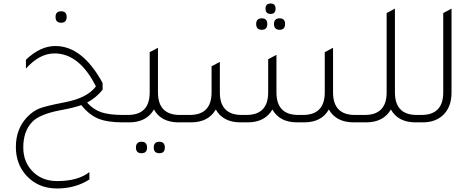

<svg xmlns="http://www.w3.org/2000/svg" viewBox="-20 -694 2671 1089"><path d="M327 -565Q295 -565 295 -598Q295 -630 327 -630Q358 -630 358 -598Q358 -565 327 -565ZM677 -42H722V0H676Q588 0 536.5 -21.5Q485 -43 441 -98Q405 -84 319 -68Q205 -46 163 -3Q112 50 112 142Q112 231 173 286Q225 333 304 333Q423 333 487 282V324Q407 375 304 375Q195 375 128 300Q70 235 70 140Q70 37 134 -30Q168 -65 204 -79Q240 -93 348 -114Q475 -138 524 -204Q430 -391 289 -391Q204 -391 127 -305V-355Q208 -433 294 -433Q448 -433 562 -223V-185Q526 -140 474 -112Q509 -73 554 -57.5Q599 -42 677 -42Z M1000 -42H1043V0H993Q894 0 853 -73Q811 0 712 0H662V-42H705Q829 -42 829 -170V-398L876 -423V-170Q876 -42 1000 -42ZM783 110Q814 110 814 143Q814 175 783 175Q751 175 751 143Q751 110 783 110ZM884 110Q915 110 915 143Q915 175 884 175Q852 175 852 143Q852 110 884 110Z M1515 -615Q1486 -615 1486 -645Q1486 -674 1515 -674Q1543 -674 1543 -645Q1543 -615 1515 -615ZM1465 -525Q1433 -525 1433 -558Q1433 -590 1465 -590Q1496 -590 1496 -558Q1496 -525 1465 -525ZM1566 -525Q1534 -525 1534 -558Q1534 -590 1566 -590Q1597 -590 1597 -558Q1597 -525 1566 -525ZM983 0V-42H1056Q1180 -42 1180 -170V-318L1227 -343V-170Q1227 -42 1351 -42H1377Q1501 -42 1501 -170V-358L1548 -383V-170Q1548 -42 1672 -42H1698Q1822 -42 1822 -170V-398L1869 -423V-170Q1869 -42 1993 -42H2066V0H1986Q1887 0 1845 -73Q1804 0 1705 0H1665Q1566 0 1525 -73Q1483 0 1384 0H1344Q1245 0 1204 -73Q1162 0 1063 0Z M2344 -42H2387V0H2337Q2238 0 2197 -73Q2155 0 2056 0H2006V-42H2049Q2173 -42 2173 -170V-620L2220 -645V-170Q2220 -42 2344 -42Z M2327 0V-42H2370Q2494 -42 2494 -170V-620L2541 -645V-169Q2541 -88 2494 -42Q2450 0 2377 0Z"/></svg>

Font: Tajawal Light
Style: Regular
Weight: 300
Designer: Boutros Fonts
Foundry: Created by Boutros International 2017
Version: Version 1.700